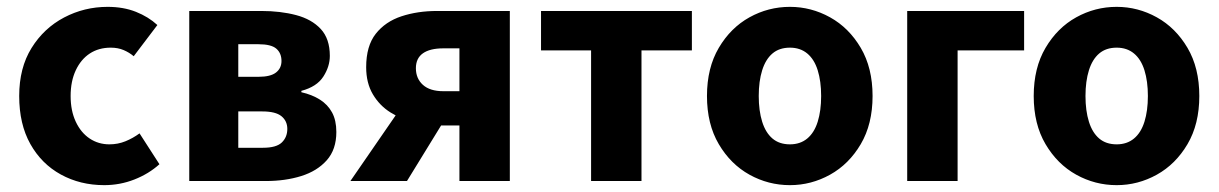

<svg xmlns="http://www.w3.org/2000/svg" viewBox="-20 -528 3554 560"><path d="M284 12Q214 12 157.5 -19Q101 -50 68.5 -108Q36 -166 36 -248Q36 -330 72 -388Q108 -446 167 -477Q226 -508 294 -508Q340 -508 376.5 -493.5Q413 -479 439 -455L370 -364Q357 -375 340.5 -382Q324 -389 303 -389Q268 -389 242 -372Q216 -355 201 -323Q186 -291 186 -248Q186 -205 201 -173Q216 -141 241.5 -124Q267 -107 299 -107Q324 -107 346 -116Q368 -125 387 -139L445 -49Q414 -21 372 -4.5Q330 12 284 12Z M532 0V-496H742Q798 -496 843.5 -484Q889 -472 915.5 -443.5Q942 -415 942 -365Q942 -334 923 -304.5Q904 -275 859 -263V-259Q890 -252 913 -237.5Q936 -223 948.5 -200Q961 -177 961 -143Q961 -92 933 -60.5Q905 -29 858.5 -14.5Q812 0 755 0ZM675 -304H734Q769 -304 785 -316.5Q801 -329 801 -350Q801 -373 786 -386Q771 -399 734 -399H675ZM675 -97H747Q786 -97 802 -112.5Q818 -128 818 -152Q818 -175 801 -189Q784 -203 745 -203H675Z M1320 0V-162H1264Q1227 -162 1189 -171Q1151 -180 1119 -200Q1087 -220 1067.5 -253Q1048 -286 1048 -332Q1048 -394 1076 -429.5Q1104 -465 1151 -480.5Q1198 -496 1255 -496H1467V0ZM1273 -262H1320V-387H1273Q1234 -387 1213.5 -372.5Q1193 -358 1193 -329Q1193 -299 1213.5 -280.5Q1234 -262 1273 -262ZM1002 0 1166 -238 1288 -197 1167 0Z M1704 0V-381H1558V-496H1998V-381H1851V0Z M2284 12Q2221 12 2166 -18.5Q2111 -49 2076.5 -107.5Q2042 -166 2042 -248Q2042 -330 2076.5 -388.5Q2111 -447 2166 -477.5Q2221 -508 2284 -508Q2346 -508 2401 -477.5Q2456 -447 2490.5 -388.5Q2525 -330 2525 -248Q2525 -166 2490.5 -107.5Q2456 -49 2401 -18.5Q2346 12 2284 12ZM2284 -107Q2314 -107 2334.5 -124Q2355 -141 2365 -173Q2375 -205 2375 -248Q2375 -291 2365 -323Q2355 -355 2334.5 -372Q2314 -389 2284 -389Q2253 -389 2233 -372Q2213 -355 2203 -323Q2193 -291 2193 -248Q2193 -205 2203 -173Q2213 -141 2233 -124Q2253 -107 2284 -107Z M2626 0V-496H2967V-381H2773V0Z M3237 12Q3174 12 3119 -18.5Q3064 -49 3029.5 -107.5Q2995 -166 2995 -248Q2995 -330 3029.5 -388.5Q3064 -447 3119 -477.5Q3174 -508 3237 -508Q3299 -508 3354 -477.5Q3409 -447 3443.5 -388.5Q3478 -330 3478 -248Q3478 -166 3443.5 -107.5Q3409 -49 3354 -18.5Q3299 12 3237 12ZM3237 -107Q3267 -107 3287.5 -124Q3308 -141 3318 -173Q3328 -205 3328 -248Q3328 -291 3318 -323Q3308 -355 3287.5 -372Q3267 -389 3237 -389Q3206 -389 3186 -372Q3166 -355 3156 -323Q3146 -291 3146 -248Q3146 -205 3156 -173Q3166 -141 3186 -124Q3206 -107 3237 -107Z"/></svg>

Font: Source Sans 3
Style: Bold
Weight: 700
Designer: Paul D. Hunt
Foundry: Adobe
Version: Version 3.052;hotconv 1.1.0;makeotfexe 2.6.0